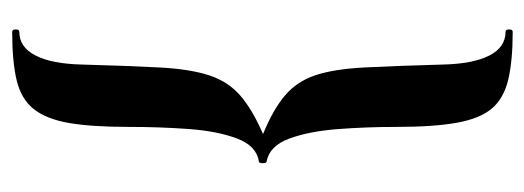

<svg xmlns="http://www.w3.org/2000/svg" viewBox="-300 -466 882 323"><g transform="rotate(90 141.5 -304.0)"><path d="M251 -298Q224.8 -294 212.4 -261Q200 -228 196.5 -179.5Q193 -131 193 -80Q193 -17 186.4 21.5Q179.7 60 162.8 81Q145.9 102 114.4 109.5Q83 117 33 117Q29 117 29 111Q29 105 33 105Q59 105 73 77.5Q87 50 88.1 -1Q90.3 -80 93 -131Q95.7 -182 106.1 -214Q116.5 -246 140 -266.5Q163.5 -287 205 -305Q163.5 -322 140 -342Q116.5 -362 106.1 -393Q95.7 -424 93 -475.5Q90.3 -527 88.1 -607Q87 -658 73 -685.5Q59 -713 33 -713Q29 -713 29 -719Q29 -725 33 -725Q82 -725 113.5 -717.5Q145 -710 162 -690Q179 -670 186 -631Q193 -592 193 -529Q193 -479 196.7 -430.5Q200.5 -382 212.7 -349Q225 -316 251 -311Q254 -311 254 -304.5Q254 -298 251 -298Z"/></g></svg>

Font: Cormorant Light
Style: Regular
Weight: 300
Designer: Christian Thalmann (Catharsis Fonts)
Foundry: Catharsis Fonts
Version: Version 4.000